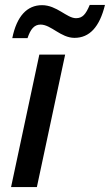

<svg xmlns="http://www.w3.org/2000/svg" viewBox="-20 -761 447 781"><path d="M30 -606H92C104 -642 119 -661 145 -661C188 -661 227 -607 283 -607C344 -607 385 -651 407 -741H345C329 -703 316 -687 289 -687C252 -687 211 -740 151 -740C90 -740 48 -695 30 -606ZM25 0H130L245 -539H140Z"/></svg>

Font: Noto Sans Medium
Style: Italic
Weight: 500
Italic angle: -12°
Designer: Monotype Design Team
Foundry: Monotype Imaging Inc.
Version: Version 2.013